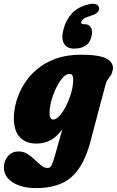

<svg xmlns="http://www.w3.org/2000/svg" viewBox="-58 -746 614 1011"><path d="M417.5 2Q384.5 127 319 185.8Q253.5 244.5 131.5 244.5Q57.5 244.5 10 214.8Q-37.5 185 -37.5 136Q-37.5 101.5 -16.5 76.5Q4.5 51.5 40.5 51.5Q66 51.5 86.8 64.8Q107.5 78 125 95Q142.5 112 159 125.2Q175.5 138.5 192.5 138.5Q207 138.5 214 123.8Q221 109 232 71L270.5 -66.5Q242.5 -26 208.2 -8Q174 10 133 10Q78.5 10 46.8 -23.2Q15 -56.5 15 -124.5Q15 -164.5 27.5 -210Q40 -255.5 66.2 -299.2Q92.5 -343 134.2 -379Q176 -415 234.2 -436.5Q292.5 -458 369 -458Q466 -458 504 -436.5Q542 -415 536 -379Q533 -360.5 525.8 -350.5Q518.5 -340.5 510.5 -329Q502.5 -317.5 496 -294ZM203 -150.5Q203 -132 208.5 -124.2Q214 -116.5 221.5 -116.5Q238 -116.5 256.5 -137.2Q275 -158 291.2 -190.8Q307.5 -223.5 317.5 -259.8Q327.5 -296 327.5 -327Q327.5 -357 308 -357Q290.5 -357 272.2 -336.5Q254 -316 238.2 -284Q222.5 -252 212.8 -216.5Q203 -181 203 -150.5ZM390.5 -618.5Q411.5 -618.5 421.5 -599.5Q431.5 -580.5 422.5 -549Q414 -518 390.2 -504Q366.5 -490 332 -490Q294.5 -490 278.8 -516.8Q263 -543.5 277 -594.5Q290 -642.5 322.2 -677Q354.5 -711.5 412.5 -724Q433.5 -728.5 447.2 -723.5Q461 -718.5 463.5 -704.5Q466 -691.5 455.2 -681Q444.5 -670.5 426 -665Q391.5 -654.5 381.8 -646.5Q372 -638.5 370 -630.5Q367 -618.5 382 -618.5Z"/></svg>

Font: Fraunces 144pt SuperSoft Black
Style: Italic
Weight: 900
Italic angle: -16°
Version: Version 1.000;[b76b70a41]